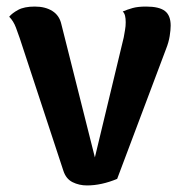

<svg xmlns="http://www.w3.org/2000/svg" viewBox="-20 -550 554 585"><path d="M245 15Q221 15 201 5Q181 -5 173 -30L40 -434Q36 -446 28.5 -466Q21 -486 8 -499Q17 -510 35.5 -520Q54 -530 86 -530Q118 -530 139.5 -516.5Q161 -503 167 -476L277 -39L262 -41L357 -436Q359 -448 361 -459Q363 -470 363 -482Q363 -494 361 -502Q359 -510 354 -515Q368 -521 384 -525.5Q400 -530 425 -530Q465 -530 482.5 -516.5Q500 -503 500 -472Q500 -459 497 -440Q494 -421 486 -401L337 -5Q289 15 245 15Z"/></svg>

Font: Arima Thin
Style: Bold
Weight: 700
Version: Version 1.100